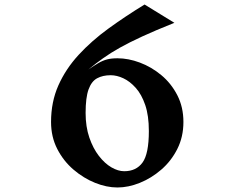

<svg xmlns="http://www.w3.org/2000/svg" viewBox="-20 -818 1040 850"><path d="M752 -717Q667 -683 609.5 -656.5Q552 -630 511 -607Q470 -584 437.5 -561Q405 -538 371 -510Q397 -528 416 -539Q435 -550 454 -555Q473 -560 500 -560Q548 -560 599 -541Q650 -522 694 -485.5Q738 -449 765 -396.5Q792 -344 792 -278Q792 -212 765 -158.5Q738 -105 694 -67Q650 -29 599 -8.5Q548 12 500 12Q452 12 401 -8.5Q350 -29 305.5 -67Q261 -105 233.5 -158.5Q206 -212 206 -278Q206 -367 238.5 -440Q271 -513 328 -575Q385 -637 460 -691.5Q535 -746 620 -798ZM530 -60Q583 -60 611 -98.5Q639 -137 639 -238Q639 -306 623 -353Q607 -400 581 -429Q555 -458 526 -471.5Q497 -485 470 -485Q435 -485 410 -471.5Q385 -458 372 -422Q359 -386 359 -318Q359 -257 375.5 -209Q392 -161 418 -127.5Q444 -94 473.5 -77Q503 -60 530 -60Z"/></svg>

Font: Reggae One
Style: Regular
Weight: 400
Designer: Fontworks Inc.
Foundry: Fontworks Inc.
Version: Version 1.100